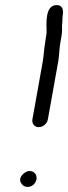

<svg xmlns="http://www.w3.org/2000/svg" viewBox="-20 -722 269 758"><path d="M164 -592 158 -553C154 -528 153 -505 149 -480L108 -251C105 -234 116 -220 133 -220C150 -220 166 -234 169 -251L210 -480C214 -505 214 -528 218 -552L223 -581C227 -601 223 -615 226 -634C227 -645 226 -653 228 -664C231 -684 226 -702 204 -702C158 -702 163 -633 164 -592ZM66 4C70 11 78 16 89 16C106 16 121 3 124 -14C127 -32 115 -47 97 -47C76 -47 46 -17 66 4Z"/></svg>

Font: Blanket
Style: Obl
Weight: 400
Foundry: Cannot Into Space Fonts
Version: Version 0.9